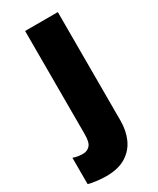

<svg xmlns="http://www.w3.org/2000/svg" viewBox="-248 -614 753 915"><g transform="rotate(-30 128.0 -156.5)"><path d="M50 240Q28 240 -0.5 236.5Q-29 233 -46 228V83Q-32 88 -19.5 90Q-7 92 8 92Q31 92 46 76Q61 60 61 17V-553H241V45Q241 99 221.5 143Q202 187 160 213.5Q118 240 50 240Z"/></g></svg>

Font: Noto Sans Khmer UI SemiCondensed Black
Style: Regular
Weight: 900
Width: 4
Designer: Danh Hong and the Monotype Design Team
Foundry: Monotype Imaging Inc.
Version: Version 2.002; ttfautohint (v1.8.4.7-5d5b)